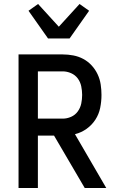

<svg xmlns="http://www.w3.org/2000/svg" viewBox="-20 -943 590 963"><path d="M73 0V-670H295Q321 -670 347.5 -665Q374 -660 397.5 -647.5Q421 -635 439.5 -615Q458 -595 469.5 -570.5Q481 -546 485 -519.5Q489 -493 489 -467Q489 -434 482.5 -402Q476 -370 458.5 -343Q441 -316 414.5 -297Q388 -278 356 -270L513 0H405L251 -263H170V0ZM170 -348H295Q316 -348 336.5 -357Q357 -366 370 -384Q383 -402 387.5 -423.5Q392 -445 392 -467Q392 -488 387.5 -510Q383 -532 370 -549.5Q357 -567 336.5 -576Q316 -585 295 -585H170ZM221 -750 123 -889 171 -923 275 -809 379 -923 427 -889 329 -750Z"/></svg>

Font: Lode Dark
Style: Bold
Weight: 700
Monospace: yes
Designer: Belleve Invis
Foundry: Belleve Invis
Version: Version 29.2.0; ttfautohint (v1.8.3)